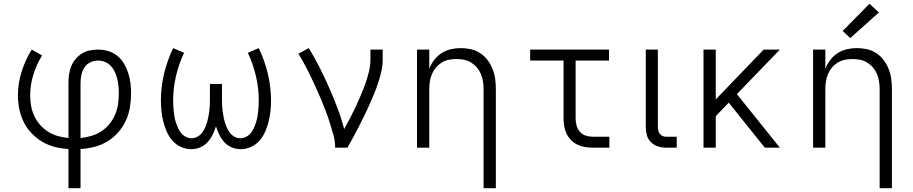

<svg xmlns="http://www.w3.org/2000/svg" viewBox="-20 -783 4840 1018"><path d="M343 215V7Q306 5 270.5 -4Q235 -13 204 -31.5Q173 -50 147.5 -76.5Q122 -103 106 -135.5Q90 -168 82.5 -204Q75 -240 75 -276Q75 -341 94.5 -403Q114 -465 148 -520L203 -489Q174 -442 157 -387.5Q140 -333 140 -277Q140 -249 145 -221Q150 -193 162 -167.5Q174 -142 193 -120.5Q212 -99 236 -84Q260 -69 287.5 -61.5Q315 -54 343 -51V-343Q343 -366 346 -388Q349 -410 357.5 -431Q366 -452 380.5 -469.5Q395 -487 414 -499Q433 -511 455.5 -515.5Q478 -520 500 -520Q528 -520 554.5 -512Q581 -504 602 -487Q623 -470 637 -446.5Q651 -423 659.5 -397Q668 -371 671.5 -344Q675 -317 675 -290Q675 -252 669 -215Q663 -178 647.5 -144Q632 -110 607 -81.5Q582 -53 550 -33.5Q518 -14 481.5 -4.5Q445 5 407 7V215ZM407 -51Q436 -54 464.5 -62.5Q493 -71 517.5 -87Q542 -103 560.5 -126Q579 -149 590.5 -176Q602 -203 606 -232Q610 -261 610 -290Q610 -309 608 -328Q606 -347 601.5 -365.5Q597 -384 589 -401.5Q581 -419 568 -433Q555 -447 537 -454.5Q519 -462 500 -462Q479 -462 459 -452.5Q439 -443 427.5 -425Q416 -407 411.5 -386Q407 -365 407 -343Z M994 8Q966 8 939.5 -4Q913 -16 894.5 -37Q876 -58 864.5 -84Q853 -110 846 -137.5Q839 -165 836 -193Q833 -221 833 -250Q833 -322 850 -392.5Q867 -463 898 -528L956 -503Q928 -444 913 -379.5Q898 -315 898 -250Q898 -235 899 -219.5Q900 -204 901.5 -189Q903 -174 906 -159Q909 -144 914 -129.5Q919 -115 925.5 -101Q932 -87 942 -75.5Q952 -64 966 -57Q980 -50 995 -50Q1011 -50 1025.5 -57.5Q1040 -65 1050 -77.5Q1060 -90 1066.5 -104.5Q1073 -119 1077.5 -134Q1082 -149 1085 -165Q1088 -181 1090 -196.5Q1092 -212 1092.5 -228Q1093 -244 1093 -260V-338H1157V-260Q1157 -244 1157.5 -228Q1158 -212 1160 -196.5Q1162 -181 1165 -165Q1168 -149 1172.5 -134Q1177 -119 1183.5 -104.5Q1190 -90 1200 -77.5Q1210 -65 1224.5 -57.5Q1239 -50 1255 -50Q1270 -50 1284 -57Q1298 -64 1308 -75.5Q1318 -87 1324.5 -101Q1331 -115 1336 -129.5Q1341 -144 1344 -159Q1347 -174 1348.5 -189Q1350 -204 1351 -219.5Q1352 -235 1352 -250Q1352 -315 1337 -379.5Q1322 -444 1294 -503L1352 -528Q1383 -463 1400 -392.5Q1417 -322 1417 -250Q1417 -221 1414 -193Q1411 -165 1404 -137.5Q1397 -110 1385.5 -84Q1374 -58 1355.5 -37Q1337 -16 1310.5 -4Q1284 8 1256 8Q1232 8 1209 -1.5Q1186 -11 1170 -28.5Q1154 -46 1143 -68Q1132 -90 1125 -113Q1118 -90 1107 -68Q1096 -46 1080 -28.5Q1064 -11 1041 -1.5Q1018 8 994 8Z M1757 0Q1757 -34 1748 -66.5Q1739 -99 1729 -131Q1719 -163 1707 -194.5Q1695 -226 1682 -257Q1669 -288 1655 -318.5Q1641 -349 1626.5 -379.5Q1612 -410 1596 -439.5Q1580 -469 1562 -498L1617 -528Q1648 -478 1674.5 -425.5Q1701 -373 1724.5 -319.5Q1748 -266 1769 -211Q1790 -156 1805 -99Q1821 -128 1836.5 -157.5Q1852 -187 1866 -217Q1880 -247 1893 -277.5Q1906 -308 1917 -339Q1928 -370 1936 -402.5Q1944 -435 1944 -468V-520H2009V-468Q2009 -436 2002 -405Q1995 -374 1985 -343.5Q1975 -313 1963 -284Q1951 -255 1938 -226Q1925 -197 1911 -168.5Q1897 -140 1882.5 -111.5Q1868 -83 1853 -55.5Q1838 -28 1822 0Z M2544 215V-310Q2544 -330 2541 -350.5Q2538 -371 2530 -390Q2522 -409 2509 -424.5Q2496 -440 2478.5 -451Q2461 -462 2440.5 -466Q2420 -470 2400 -470Q2380 -470 2359.5 -466Q2339 -462 2321.5 -451Q2304 -440 2291 -424.5Q2278 -409 2270 -390Q2262 -371 2259 -350.5Q2256 -330 2256 -310V0H2191V-520H2256V-419Q2266 -444 2282.5 -465.5Q2299 -487 2321.5 -501.5Q2344 -516 2370.5 -522Q2397 -528 2423 -528Q2450 -528 2477 -522Q2504 -516 2526.5 -501Q2549 -486 2565.5 -464Q2582 -442 2592 -416.5Q2602 -391 2605.5 -364Q2609 -337 2609 -310V215Z M3122 0Q3102 0 3081 -3.5Q3060 -7 3041.5 -16Q3023 -25 3008 -40Q2993 -55 2984 -74Q2975 -93 2971.5 -113.5Q2968 -134 2968 -155V-462H2791V-520H3209V-462H3032V-155Q3032 -136 3037 -117.5Q3042 -99 3054.5 -84.5Q3067 -70 3085.5 -64Q3104 -58 3122 -58H3211V0Z M3513 0Q3491 0 3469.5 -6.5Q3448 -13 3432 -28.5Q3416 -44 3410 -65.5Q3404 -87 3404 -109V-520H3468V-109Q3468 -100 3470.5 -90Q3473 -80 3479 -72.5Q3485 -65 3494 -61.5Q3503 -58 3513 -58H3568V0Z M3710 0V-520H3775V-256L4029 -520H4115L3887 -284L4115 0H4035L3850 -231L3844 -239L3775 -167V0Z M4644 215V-310Q4644 -330 4641 -350.5Q4638 -371 4630 -390Q4622 -409 4609 -424.5Q4596 -440 4578.5 -451Q4561 -462 4540.5 -466Q4520 -470 4500 -470Q4480 -470 4459.5 -466Q4439 -462 4421.5 -451Q4404 -440 4391 -424.5Q4378 -409 4370 -390Q4362 -371 4359 -350.5Q4356 -330 4356 -310V0H4291V-520H4356V-419Q4366 -444 4382.5 -465.5Q4399 -487 4421.5 -501.5Q4444 -516 4470.5 -522Q4497 -528 4523 -528Q4550 -528 4577 -522Q4604 -516 4626.5 -501Q4649 -486 4665.5 -464Q4682 -442 4692 -416.5Q4702 -391 4705.5 -364Q4709 -337 4709 -310V215ZM4488 -581 4448 -619 4590 -763 4640 -717Z"/></svg>

Font: Iosevka Aile Custom Light
Style: Regular
Weight: 300
Designer: Belleve Invis
Foundry: Belleve Invis
Version: Version 17.0.2; ttfautohint (v1.8.3)